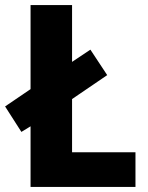

<svg xmlns="http://www.w3.org/2000/svg" viewBox="-31 -734 580 754"><path d="M89 0V-238L53 -216L-11 -316L89 -384V-714H252V-491L324 -539L390 -439L252 -345V-136H501V0Z"/></svg>

Font: Noto Sans Kannada SemiCondensed ExtraBold
Style: Regular
Weight: 800
Width: 4
Designer: Jelle Bosma - Monotype Design Team
Foundry: Monotype Imaging Inc.
Version: Version 2.005; ttfautohint (v1.8.4.7-5d5b)